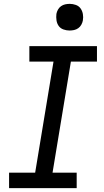

<svg xmlns="http://www.w3.org/2000/svg" viewBox="-20 -974 540 994"><path d="M27 0V-80H162L257 -655H132V-735H482V-655H347L252 -80H377V0ZM340 -816Q324 -816 308.5 -821.5Q293 -827 284 -839.5Q275 -852 272.5 -868.5Q270 -885 272 -902Q274 -913 280 -924Q286 -935 296 -942Q306 -949 317.5 -951.5Q329 -954 341 -954Q357 -954 372.5 -948.5Q388 -943 397 -930.5Q406 -918 409 -901.5Q412 -885 409 -868Q407 -857 401 -846Q395 -835 385 -828Q375 -821 363.5 -818.5Q352 -816 340 -816Z"/></svg>

Font: Iosevka Curly Medium
Style: Italic
Weight: 500
Italic angle: -9°
Monospace: yes
Designer: Belleve Invis
Foundry: Belleve Invis
Version: Version 22.1.2; ttfautohint (v1.8.4)